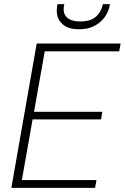

<svg xmlns="http://www.w3.org/2000/svg" viewBox="-20 -911 605 931"><path d="M35 0 158 -700H565L558 -662H197L145 -369H476L470 -332H138L86 -38H448L441 0ZM363 -769Q319 -769 294 -785.5Q269 -802 260.5 -827Q252 -852 257 -880L259 -891H292Q282 -850 302.5 -828.5Q323 -807 370 -807Q419 -807 445 -830Q471 -853 479 -891H513L511 -880Q505 -852 487 -827Q469 -802 438 -785.5Q407 -769 363 -769Z"/></svg>

Font: DM Sans 11pt ExtraLight
Style: Italic
Weight: 250
Italic angle: -10°
Version: Version 4.004;gftools[0.9.30]